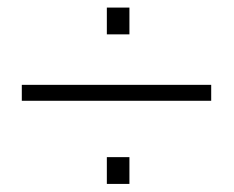

<svg xmlns="http://www.w3.org/2000/svg" viewBox="-20 -584 601 494"><path d="M36.1 -324.7V-365.7H523.4V-324.7ZM254.9 -110.8V-179.7H313V-110.8ZM254.9 -495.6V-564.5H313V-495.6Z"/></svg>

Font: Roboto Slab ExtraLight
Style: Regular
Weight: 250
Designer: Google
Version: Version 2.000; ttfautohint (v1.8.1.43-b0c9)